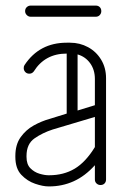

<svg xmlns="http://www.w3.org/2000/svg" viewBox="-20 -663 453 688"><path d="M360 -20Q360 -11 354.5 -5.5Q349 0 340 0Q332 0 326 -5.5Q320 -11 320 -20V-71Q285 -32 244 -13.5Q203 5 156 5H154Q134 5 106 -4.5Q78 -14 56.5 -36.5Q35 -59 35 -101V-104Q35 -145 54 -171.5Q73 -198 101 -213.5Q129 -229 158 -237L219 -256V-471Q141 -471 101 -407Q95 -399 85 -399Q76 -399 70.5 -405Q65 -411 65 -419Q65 -426 68 -430Q121 -510 219 -510H231Q266 -510 295.5 -494Q325 -478 342.5 -449Q360 -420 360 -383ZM320 -380Q320 -413 303 -436.5Q286 -460 258 -468V-267L320 -286ZM154 -35H156Q208 -35 247.5 -58.5Q287 -82 320 -136V-244L169 -199Q132 -187 103.5 -167Q75 -147 75 -104V-101Q75 -74 89 -60Q103 -46 121.5 -40.5Q140 -35 154 -35ZM323 -643Q332 -643 337.5 -637.5Q343 -632 343 -623Q343 -615 337.5 -609Q332 -603 323 -603H90Q82 -603 76 -609Q70 -615 70 -623Q70 -632 76 -637.5Q82 -643 90 -643Z"/></svg>

Font: Libertine Sup Light
Style: Regular
Weight: 300
Designer: Bastien Sozeau
Foundry: NBR — Bastien Sozeau
Version: Version 2.003; ttfautohint (v1.8.4.7-5d5b);gftools[0.9.33]